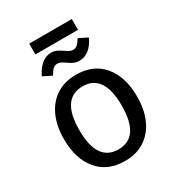

<svg xmlns="http://www.w3.org/2000/svg" viewBox="-196 -936 975 1065"><g transform="rotate(-30 292.0 -403.0)"><path d="M527 -264Q527 -182 499 -119.5Q471 -57 418 -22.5Q365 12 292 12Q181 12 119 -62Q57 -136 57 -263Q57 -345 85 -407.5Q113 -470 166 -504.5Q219 -539 293 -539Q404 -539 465.5 -465Q527 -391 527 -264ZM156 -263Q156 -62 292 -62Q428 -62 428 -264Q428 -465 293 -465Q156 -465 156 -263ZM281 -623Q266 -634 255.5 -639Q245 -644 234 -644Q218 -644 206 -633Q194 -622 181 -598L125 -626Q144 -666 171.5 -690Q199 -714 234 -714Q255 -714 270 -706.5Q285 -699 304 -686Q307 -684 316.5 -678Q326 -672 334 -669Q342 -666 350 -666Q365 -666 377 -676.5Q389 -687 403 -710L459 -682Q440 -640 412 -618Q384 -596 350 -596Q331 -596 315.5 -603Q300 -610 281 -623ZM155 -749V-818H428V-749Z"/></g></svg>

Font: Fira GO
Style: Regular
Weight: 400
Designer: Carrois Corporate
Foundry: Carrois Corporate GbR
Version: Version 0.300